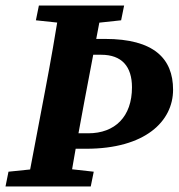

<svg xmlns="http://www.w3.org/2000/svg" viewBox="-22 -677 648 697"><path d="M181.8 -137H291C505.1 -137 606.3 -236.7 606.3 -351.3C606.3 -464.7 536.2 -535.7 359.7 -535.7H258.3L247.1 -478.2H345.5C420.2 -478.2 457.1 -435.5 457.1 -360.1C457.1 -253.6 395.6 -193.1 298.3 -193.1H192.3L181.8 -137ZM-2 0H307.4L318.3 -53.7L183.4 -68.7H154.6L8.8 -53.7L-2 0ZM75.7 0H229.4C246.1 -103 264.8 -207 284.6 -310.7L350.4 -657H196C179.3 -554 161.3 -450 141.6 -347L75.7 0ZM108.3 -603.3 249.5 -588.3H278.6L417.7 -603.3L428.6 -657H119.2L108.3 -603.3Z"/></svg>

Font: Source Serif Variable
Style: Italic
Weight: 389
Italic angle: -12°
Designer: Frank Grießhammer
Foundry: Adobe Systems Incorporated
Version: Version 3.001;hotconv 1.0.111;makeotfexe 2.5.65597